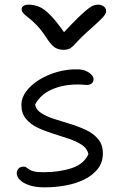

<svg xmlns="http://www.w3.org/2000/svg" viewBox="-20 -795 525 825"><path d="M171 10Q133 10 106 1Q79 -8 65.5 -22Q52 -36 52 -50Q52 -62 59.5 -70.5Q67 -79 81 -79Q89 -79 93.5 -75.5Q98 -72 105 -67Q112 -62 126 -58.5Q140 -55 167 -55Q235 -55 288 -72.5Q341 -90 360 -133Q354 -158 331 -173Q308 -188 275.5 -199Q243 -210 207.5 -221Q172 -232 141.5 -246.5Q111 -261 91.5 -284.5Q72 -308 72 -344Q72 -375 93 -403Q114 -431 149 -452.5Q184 -474 226.5 -486Q269 -498 313 -497Q334 -497 349.5 -490Q365 -483 373.5 -473.5Q382 -464 382 -455Q382 -444 374.5 -437Q367 -430 352 -430Q349 -430 344 -430.5Q339 -431 332 -431.5Q325 -432 315 -432Q251 -432 202.5 -410.5Q154 -389 131 -346Q135 -323 158 -308.5Q181 -294 214 -283.5Q247 -273 283 -262Q319 -251 350.5 -236Q382 -221 402 -197Q422 -173 422 -136Q422 -98 401 -70.5Q380 -43 344.5 -25Q309 -7 264 1.5Q219 10 171 10ZM401 -775Q412 -775 420 -771Q428 -767 432 -761Q436 -755 436 -747Q436 -741 431.5 -733Q427 -725 410 -708.5Q393 -692 357 -660Q326 -632 310.5 -614.5Q295 -597 284 -589Q273 -581 253 -581Q231 -581 215.5 -591Q200 -601 180 -632Q157 -667 137.5 -687Q118 -707 103.5 -718Q89 -729 81 -737.5Q73 -746 73 -756Q73 -764 81 -769.5Q89 -775 102 -775Q126 -775 148 -766Q170 -757 196.5 -730Q223 -703 262 -647L245 -646Q288 -692 315 -718.5Q342 -745 358 -757Q374 -769 383.5 -772Q393 -775 401 -775Z"/></svg>

Font: Shantell Sans Light
Style: Regular
Weight: 300
Designer: Stephen Nixon, Anya Danilova, Shantell Martin
Foundry: Arrow Type
Version: Version 1.011;[c5ecc13dd]